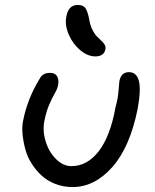

<svg xmlns="http://www.w3.org/2000/svg" viewBox="-20 -797 629 780"><path d="M367.2 -567.9Q336.4 -567.9 306.4 -592.8Q276.4 -617.7 259.8 -655.5Q243.2 -693.4 249 -727.1Q256.8 -776.9 295.9 -776.9Q317.4 -776.9 326.7 -764.6Q335.9 -752.4 342.8 -716.8Q346.2 -694.3 355 -676.8Q363.8 -659.2 373.3 -649.4Q382.8 -639.6 391.6 -631.6Q400.4 -623.5 405.3 -615.2Q410.2 -606.9 408.2 -597.2Q402.8 -567.9 367.2 -567.9ZM274.9 -37.1Q237.8 -37.1 205.3 -49.6Q172.9 -62 149.9 -83Q127 -104 109.1 -131.6Q91.3 -159.2 83 -189.9Q74.7 -220.7 71.5 -252.4Q68.4 -284.2 75.2 -313Q92.8 -397.9 141.1 -477.1Q152.8 -501 183.1 -501Q203.6 -501 211.9 -487.3Q220.2 -473.6 215.8 -450.2Q212.9 -435.5 202.6 -418Q192.4 -400.4 180.2 -372.6Q168 -344.7 160.2 -305.2Q152.3 -264.6 165.8 -221.7Q179.2 -178.7 208 -150.4Q236.8 -122.1 270 -122.1Q334.5 -122.1 381.3 -182.9Q428.2 -243.7 449.2 -360.8Q455.6 -383.8 458.3 -401.1Q460.9 -418.5 462.2 -436.5Q463.4 -454.6 464.8 -465.8Q471.2 -503.9 503.9 -503.9Q534.2 -503.9 543.9 -469.5Q553.7 -435.1 539.1 -354Q507.3 -197.8 435.5 -117.4Q363.8 -37.1 274.9 -37.1Z"/></svg>

Font: Shantell Sans Irregular Bouncy
Style: Italic
Weight: 400
Italic angle: -11.31°
Designer: Stephen Nixon, Anya Danilova, Shantell Martin
Foundry: Arrow Type
Version: Version 1.006;[9816181b4]